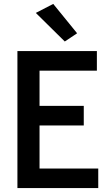

<svg xmlns="http://www.w3.org/2000/svg" viewBox="-20 -961 550 981"><path d="M69 -700V0H482V-100H182V-320H408V-420H182V-600H475V-700ZM252 -941 163 -895 311 -749 374 -791Z"/></svg>

Font: Mint Spirit No2
Style: Bold
Weight: 700
Designer: HARENDAL Hirwen
Foundry: Arkandis Digital Foundry.
Version: Version 1.004;FFEdit